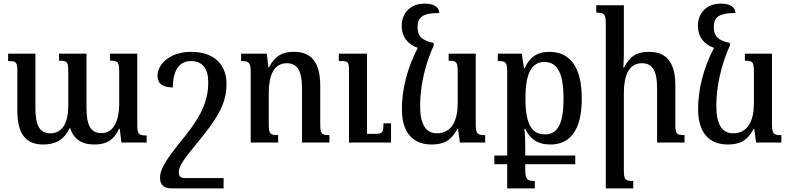

<svg xmlns="http://www.w3.org/2000/svg" viewBox="-20 -789 4378 1063"><path d="M589 -492V-453C636 -453 640 -444 640 -389V-216C640 -125 612 -52 541 -52C481 -52 459 -98 459 -191V-492H307V-453C354 -453 358 -446 358 -389V-203C358 -116 330 -51 258 -51C196 -51 176 -101 176 -191V-492H25V-451C71 -451 76 -446 76 -392V-176C76 -48 123 11 219 11C283 11 335 -13 364 -78H369C388 -20 431 11 502 11C567 11 609 -11 639 -76H643L652 0H792V-39C745 -39 740 -48 740 -100V-492Z M1038 -502C921 -502 852 -434 852 -370C852 -325 882 -305 937 -305C937 -396 971 -451 1037 -451C1100 -451 1133 -410 1133 -334C1133 -241 1102 -157 1005 -36C887 107 866 153 866 196C866 236 889 254 931 254H1218V197H1010C979 197 970 188 970 166C971 130 985 107 1101 -34C1208 -166 1234 -241 1234 -324C1234 -439 1158 -502 1038 -502Z M1804 -41C1758 -41 1753 -48 1753 -105V-314C1753 -444 1704 -502 1607 -502C1542 -502 1503 -480 1469 -416H1466L1457 -492H1315V-451C1359 -451 1368 -443 1368 -389V0H1520V-41C1474 -41 1468 -48 1468 -103V-275C1468 -369 1495 -439 1568 -439C1632 -439 1652 -387 1652 -299V0H1804ZM2145 -106H2103C2103 -52 2096 -48 2055 -48H2012V-492H1856V-451H1871C1906 -451 1912 -445 1912 -405V0H2145Z M2369 11C2435 11 2477 -9 2512 -75H2516L2526 0H2666V-41C2622 -41 2614 -48 2614 -104V-492H2464V-453C2508 -453 2514 -446 2514 -388V-217C2514 -128 2485 -51 2399 -51C2335 -51 2306 -105 2306 -201C2306 -309 2331 -426 2381 -537V-551C2314 -565 2292 -591 2292 -637C2292 -689 2312 -717 2412 -717C2410 -749 2385 -769 2330 -769C2251 -769 2204 -715 2204 -647C2204 -585 2238 -543 2293 -524C2233 -410 2205 -290 2205 -185C2205 -49 2271 11 2369 11Z M2717 120H2788V254H2941V213C2900 213 2888 207 2888 145V120H3165V72H2888V46C2888 4 2888 -44 2883 -76H2888C2914 -21 2954 11 3028 11C3138 11 3201 -71 3201 -243C3201 -416 3138 -502 3021 -502C2951 -502 2909 -468 2885 -411H2881L2869 -492H2736V-451C2782 -451 2788 -444 2788 -388V72H2717ZM2998 -45C2928 -45 2889 -94 2889 -244C2889 -373 2918 -446 2995 -446C3070 -446 3100 -375 3100 -243C3100 -111 3071 -45 2998 -45Z M3770 -41C3724 -41 3719 -48 3719 -105V-314C3719 -444 3670 -502 3573 -502C3508 -502 3468 -480 3435 -415H3431C3432 -441 3434 -466 3434 -492V-760H3281V-719C3325 -719 3334 -711 3334 -657V254H3486V213C3440 213 3434 206 3434 151V-275C3434 -370 3461 -439 3534 -439C3598 -439 3618 -387 3618 -299V0H3770Z M4009 11C4075 11 4117 -9 4152 -75H4156L4166 0H4306V-41C4262 -41 4254 -48 4254 -104V-492H4104V-453C4148 -453 4154 -446 4154 -388V-217C4154 -128 4125 -51 4039 -51C3975 -51 3946 -105 3946 -201C3946 -309 3971 -426 4021 -537V-551C3954 -565 3932 -591 3932 -637C3932 -689 3952 -717 4052 -717C4050 -749 4025 -769 3970 -769C3891 -769 3844 -715 3844 -647C3844 -585 3878 -543 3933 -524C3873 -410 3845 -290 3845 -185C3845 -49 3911 11 4009 11Z"/></svg>

Font: Noto Serif Armenian SemiCondensed Medium
Style: Regular
Weight: 500
Width: 4
Designer: Monotype Design Team
Foundry: Monotype Imaging Inc.
Version: Version 2.008